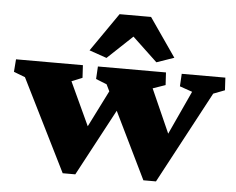

<svg xmlns="http://www.w3.org/2000/svg" viewBox="-54 -710 948 771"><g transform="rotate(5 420.5 -324.0)"><path d="M550.8 3.9 370.1 -367.2 326.2 -384.8 329.1 -435.5H603.5L606.4 -384.8L555.7 -367.2L645.5 -165L622.1 -166L714.8 -367.2L664.1 -384.8L667 -435.5H842.8L845.7 -384.8L799.8 -367.2L601.6 3.9ZM225.6 3.9 41 -367.2 -4.9 -384.8 -1 -435.5H268.6L271.5 -384.8L228.5 -367.2L322.3 -165L295.9 -166L395.5 -364.3L436.5 -295.9L276.4 3.9ZM631.8 -497.1 561.5 -472.7 426.8 -599.6H495.1L360.4 -472.7L290 -497.1L397.5 -652.3H524.4Z"/></g></svg>

Font: Crimson Pro Black
Style: Regular
Weight: 900
Designer: Jacques Le Bailly
Foundry: Baron von Fonthausen
Version: Version 1.003